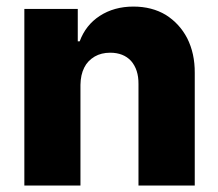

<svg xmlns="http://www.w3.org/2000/svg" viewBox="-20 -573 674 593"><path d="M228.5 -311V0H55.2V-545.4H220.2V-445.3H226.1Q244.6 -495.6 288.1 -523.9Q332.5 -552.7 392.1 -552.7Q449.2 -552.7 492.2 -526.9Q534.7 -500 558.1 -455.1Q582 -407.7 581.5 -347.7V0H407.7V-313.5Q408.2 -357.9 384.8 -384.8Q361.3 -410.2 320.3 -410.2Q293 -410.2 272.5 -398.4Q250.5 -385.3 240.2 -364.3Q229 -342.3 228.5 -311Z"/></svg>

Font: My Font
Style: Regular
Weight: 500
Designer: Rasmus Andersson
Foundry: rsms
Version: Version 0.001